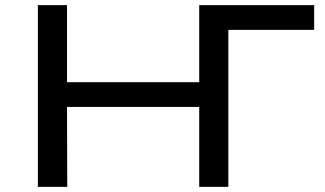

<svg xmlns="http://www.w3.org/2000/svg" viewBox="-20 -725 1263 745"><path d="M127 0V-705H240V-406H753V-705H1199V-609H866V0H753V-310H240L241 0Z"/></svg>

Font: Nunito Sans 7pt Expanded Medium
Style: Regular
Weight: 500
Width: 7
Designer: Vernon Adams
Foundry: Vernon Adams
Version: Version 3.101;gftools[0.9.27]